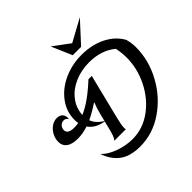

<svg xmlns="http://www.w3.org/2000/svg" viewBox="-225 -1093 1299 1299"><g transform="rotate(-45 424.5 -444.0)"><path d="M849 -486Q849 -362 786.5 -247Q724 -132 619.5 -61Q515 10 394 10Q301 10 247 -30Q193 -70 167 -146Q201 -109 265 -85.5Q329 -62 393 -62Q493 -62 576 -123Q659 -184 707 -281Q755 -378 755 -482Q755 -524 745 -574Q669 -638 552 -638Q477 -638 413.5 -610.5Q350 -583 311 -533Q272 -483 268 -418Q356 -455 468 -560H500L419 -234Q406 -182 406 -156Q406 -148 408 -142H298Q309 -155 315.5 -173Q322 -191 333 -234L344 -280Q268 -292 233 -343Q182 -326 134 -326Q79 -326 51.5 -346.5Q24 -367 24 -404Q24 -434 38.5 -462.5Q53 -491 77.5 -508.5Q102 -526 131 -526Q157 -526 171 -512Q185 -498 185 -476Q185 -467 184 -462Q173 -482 153 -482Q134 -482 120.5 -468.5Q107 -455 107 -433Q107 -415 122.5 -405.5Q138 -396 169 -396Q191 -396 210 -400Q207 -415 207 -431Q207 -511 255 -575Q303 -639 382 -674.5Q461 -710 551 -710Q650 -710 726 -671.5Q802 -633 838 -566Q849 -525 849 -486ZM382 -421Q325 -383 276 -360Q292 -315 345 -283L358 -335Q369 -381 385 -419ZM588 -750H508L444 -898L563 -810L724 -898Z"/></g></svg>

Font: Srisakdi
Style: Bold
Weight: 700
Designer: Cadson Demak Co.,Ltd.
Foundry: Cadson Demak Co.,Ltd.
Version: Version 1.000